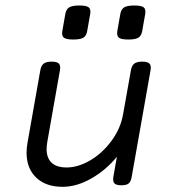

<svg xmlns="http://www.w3.org/2000/svg" viewBox="-20 -686 640 716"><path d="M509.8 -456.1Q490.2 -456.1 480.7 -448.7Q471.2 -441.4 468.3 -424.3L439 -259.8Q429.7 -206.1 395 -159.7Q360.4 -113.3 315.4 -87.4Q270.5 -61.5 228.5 -61.5Q190.9 -61.5 172.4 -79.3Q153.8 -97.2 153.8 -129.4Q153.8 -140.1 156.2 -155.8L203.6 -424.3Q206.5 -441.4 199.7 -448.7Q192.9 -456.1 172.9 -456.1H171.9Q152.3 -456.1 142.8 -448.7Q133.3 -441.4 130.4 -424.3L82.5 -153.3Q79.1 -134.8 79.1 -116.2Q79.1 -58.1 115 -23.7Q150.9 10.7 213.4 10.7Q265.6 10.7 320.3 -20.3Q375 -51.3 416 -101.6L402.8 -26.9Q399.9 -9.8 406.5 -2.4Q413.1 4.9 432.1 4.9H433.1Q452.1 4.9 460.2 -2.2Q468.3 -9.3 471.2 -26.9L541.5 -424.3Q544.4 -441.4 537.6 -448.7Q530.8 -456.1 510.7 -456.1ZM223.6 -633.8 212.4 -570.3Q209.5 -552.7 218 -545.7Q226.6 -538.6 253.4 -538.6Q280.3 -538.6 291.3 -545.7Q302.2 -552.7 305.2 -570.3L316.4 -633.8Q319.3 -651.4 311 -658.4Q302.7 -665.5 275.9 -665.5Q249 -665.5 237.8 -658.4Q226.6 -651.4 223.6 -633.8ZM428.7 -633.8 417.5 -570.3Q414.6 -552.7 423.1 -545.7Q431.6 -538.6 458.5 -538.6Q485.4 -538.6 496.3 -545.7Q507.3 -552.7 510.3 -570.3L521.5 -633.8Q524.4 -651.4 516.1 -658.4Q507.8 -665.5 481 -665.5Q454.1 -665.5 442.9 -658.4Q431.6 -651.4 428.7 -633.8Z"/></svg>

Font: Courier Prime Sans
Style: Regular
Weight: 300
Italic angle: -10°
Designer: Alan Dague-Greene
Foundry: Quote-Unquote Apps
Version: Version 3.23